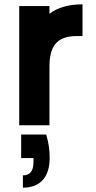

<svg xmlns="http://www.w3.org/2000/svg" viewBox="-20 -580 444 889"><path d="M194 43H78V152H135V170C135 212 119 232 86 232V289C169 289 210 237 210 151C210 119 206 83 194 43ZM69 0H209V-273C209 -381 257 -413 336 -413H362V-560C294 -560 243 -543 209 -516V-552H69Z"/></svg>

Font: Malmofest SemiBold
Style: Regular
Weight: 600
Designer: Jonny Pinhorn (Poppins), Kolossal
Version: Version 1.004;Glyphs 3.1.2 (3151)